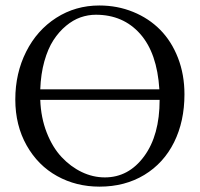

<svg xmlns="http://www.w3.org/2000/svg" viewBox="-20 -678 739 710"><path d="M662.1 -329.1Q662.1 -229.5 623.8 -152.1Q585.4 -74.7 513.7 -31.2Q441.9 12.2 348.1 12.2Q261.7 12.2 191.2 -26.9Q120.6 -65.9 78.6 -140.1Q36.6 -214.4 36.6 -310.1Q36.6 -407.2 76.7 -486.8Q116.7 -566.4 188 -612.1Q259.3 -657.7 347.2 -657.7Q414.1 -657.7 472.2 -634Q530.3 -610.4 572.3 -567.9Q614.3 -525.4 638.2 -463.9Q662.1 -402.3 662.1 -329.1ZM569.3 -347.7Q561 -481.9 498.3 -552.7Q435.5 -623.5 334.5 -623.5Q305.7 -623.5 277.8 -613.8Q250 -604 223.9 -582.3Q197.8 -560.5 177.5 -529.3Q157.2 -498 144 -451.2Q130.9 -404.3 128.9 -347.7ZM570.3 -308.6H128.9Q131.3 -242.7 152.8 -187.7Q174.3 -132.8 207.8 -97.2Q241.2 -61.5 282.5 -41.7Q323.7 -22 367.7 -22Q455.6 -22 512.9 -99.9Q570.3 -177.7 570.3 -308.6Z"/></svg>

Font: Libertinage
Style: l
Weight: 400
Designer: OSP
Foundry: OSP
Version: Version 1.0; 2008; OFL relea